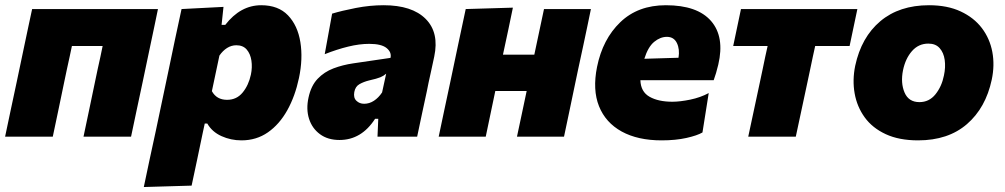

<svg xmlns="http://www.w3.org/2000/svg" viewBox="-27 -536 3941 753"><path d="M-7 0Q4 -52.5 14.5 -102Q25 -151.5 38.5 -214.5L49 -264.5Q60 -317 68.5 -357.2Q77 -397.5 84.2 -431.5Q91.5 -465.5 99 -500.5H592.5Q585.5 -465.5 578.2 -431.5Q571 -397.5 562.5 -357.2Q554 -317 543 -264.5L532.5 -214.5Q519 -151.5 508.5 -102Q498 -52.5 487 0H300.5Q311.5 -52.5 322 -102Q332.5 -151.5 345.5 -214.5L356 -264.5Q362 -291 366.8 -313.5Q371.5 -336 375.5 -355.5H255Q251 -336 246.2 -313.8Q241.5 -291.5 235.5 -265L225 -215Q212 -151.5 201.5 -102Q191 -52.5 180 0Z M537 197.5Q548 144.5 559.2 92.2Q570.5 40 584 -22.5L635 -264.5Q646.5 -321 659 -379.5Q671.5 -438 685 -500.5L849.5 -509L842 -438.5H856.5Q916 -515.5 997.5 -515.5Q1064.5 -515.5 1102.5 -475.8Q1140.5 -436 1151 -370.8Q1161.5 -305.5 1145.5 -230Q1130.5 -159 1099.8 -103.8Q1069 -48.5 1023.8 -17Q978.5 14.5 920 14.5Q878.5 14.5 841.5 -2.2Q804.5 -19 786 -51.5H776L767.5 -12Q756 42.5 746 91Q736 139.5 724.5 192ZM863.5 -144.5Q901 -144.5 924.5 -173Q948 -201.5 957 -243.5Q963 -272 959 -298.5Q955 -325 940.5 -341.8Q926 -358.5 900 -358.5Q880.5 -358.5 863.5 -347.8Q846.5 -337 833.5 -318L804 -178.5Q822.5 -144.5 863.5 -144.5Z M1304.5 13Q1258.5 13 1227.8 -9.8Q1197 -32.5 1185 -70.2Q1173 -108 1183 -153.5Q1193 -200 1218.8 -227Q1244.5 -254 1280.8 -267.8Q1317 -281.5 1358 -287.5L1504.5 -309Q1509.5 -331 1489.2 -347.5Q1469 -364 1421 -364Q1382.5 -364 1338.5 -353.2Q1294.5 -342.5 1246.5 -323.5L1275.5 -482.5Q1313.5 -494 1368.8 -504.8Q1424 -515.5 1477.5 -515.5Q1589 -515.5 1642.5 -461.8Q1696 -408 1676 -314Q1670 -287.5 1664.8 -262Q1659.5 -236.5 1653.5 -210.5L1647 -178Q1638.5 -138.5 1629 -94.5Q1619.5 -50.5 1609 0H1453.5L1456.5 -70H1444Q1390.5 13 1304.5 13ZM1401 -129Q1421.5 -129 1439.5 -140.8Q1457.5 -152.5 1471.5 -173.5L1487.5 -247Q1478 -238.5 1464.8 -233Q1451.5 -227.5 1420.5 -220.5Q1400 -215.5 1383.2 -206.2Q1366.5 -197 1362.5 -175Q1358.5 -152.5 1370.8 -140.8Q1383 -129 1401 -129Z M1693.5 0Q1704.5 -52.5 1715 -102Q1725.5 -151.5 1739 -214.5L1749.5 -264.5Q1760.5 -317 1769 -357.2Q1777.5 -397.5 1784.8 -431.5Q1792 -465.5 1799.5 -500.5L1984.5 -506Q1975.5 -462 1966.5 -419.5Q1957.5 -377 1945.5 -321.5H2068.5Q2080 -376 2088.8 -417.2Q2097.5 -458.5 2106.5 -500.5H2290.5Q2283.5 -465.5 2276.2 -431.5Q2269 -397.5 2260.5 -357.2Q2252 -317 2240.5 -264.5L2230 -214.5Q2217 -151.5 2206.5 -102Q2196 -52.5 2185 0H2000.5Q2010 -44.5 2019 -86.8Q2028 -129 2038.5 -179H1915.5Q1905 -129 1896.2 -87Q1887.5 -45 1878 0Z M2567.5 14.5Q2474.5 14.5 2411.2 -20.2Q2348 -55 2322.2 -119.5Q2296.5 -184 2314.5 -273.5Q2336.5 -382.5 2405.8 -449Q2475 -515.5 2584.5 -515.5Q2708 -515.5 2761.8 -453.5Q2815.5 -391.5 2790 -282.5Q2781.5 -247 2772 -221.5H2484.5Q2486 -176 2520.5 -156.5Q2555 -137 2610 -137Q2639.5 -137 2679.8 -145.2Q2720 -153.5 2752.5 -171L2728 -16.5Q2707.5 -4.5 2665.2 5Q2623 14.5 2567.5 14.5ZM2588.5 -391.5Q2562.5 -391.5 2538.5 -371.8Q2514.5 -352 2500 -305.5L2634 -309.5Q2639.5 -342.5 2627.8 -367Q2616 -391.5 2588.5 -391.5Z M2907.5 0Q2919 -53.5 2929.5 -102.8Q2940 -152 2953.5 -215L2964 -264.5Q2969.5 -291 2974.2 -313.5Q2979 -336 2983.5 -355.5H2848.5L2879 -500.5H3335.5L3305 -355.5H3170Q3165.5 -336 3160.8 -313.5Q3156 -291 3150.5 -264.5L3140 -215Q3126.5 -152 3116 -102.8Q3105.5 -53.5 3094 0Z M3573.5 14.5Q3499 14.5 3446.8 -9.8Q3394.5 -34 3364.2 -75.8Q3334 -117.5 3324.8 -169.8Q3315.5 -222 3327 -278Q3351 -390 3425.5 -452.8Q3500 -515.5 3616.5 -515.5Q3688.5 -515.5 3740.5 -491.2Q3792.5 -467 3823.8 -425.8Q3855 -384.5 3864.8 -332.2Q3874.5 -280 3862.5 -223.5Q3839 -113 3765.2 -49.2Q3691.5 14.5 3573.5 14.5ZM3579 -135.5Q3617 -135.5 3641.8 -166.2Q3666.5 -197 3675 -240Q3682 -272.5 3678 -301Q3674 -329.5 3658.2 -347.2Q3642.5 -365 3614 -365Q3575.5 -365 3549.8 -335.8Q3524 -306.5 3514.5 -260.5Q3504.5 -211 3520.5 -173.2Q3536.5 -135.5 3579 -135.5Z"/></svg>

Font: Commissioner ExtraBold
Style: Italic
Weight: 800
Italic angle: -12°
Designer: Kostas Bartsokas
Foundry: Kostas Bartsokas
Version: Version 1.000; ttfautohint (v1.8.3)